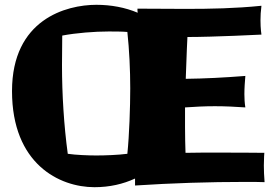

<svg xmlns="http://www.w3.org/2000/svg" viewBox="-20 -755 1143 799"><path d="M1080 -119C1080 -119 990 -120 892 -120C844 -120 794 -120 752 -119C751 -150 750 -187 750 -226V-308C792 -311 833 -313 874 -313C916 -313 959 -311 1001 -308C998 -327 997 -345 997 -363C997 -389 999 -414 1001 -439C912 -432 832 -428 753 -427C756 -524 760 -601 760 -601C870 -601 1068 -611 1068 -611C1068 -611 1064 -635 1064 -670C1064 -688 1065 -709 1068 -731C960 -720 856 -718 754 -718C686 -718 619 -719 552 -719C552 -714 552 -708 553 -702C501 -724 442 -735 381 -735C255 -735 30 -674 30 -376C30 -73 227 24 373 24C436 24 492 11 542 -12V17C696 7 849 2 1004 2C1029 2 1056 2 1081 3C1079 -22 1078 -46 1078 -66C1078 -97 1080 -119 1080 -119ZM510 -115C472 -110 417 -108 381 -108C348 -108 295 -110 262 -115C246 -233 238 -363 238 -484C238 -511 239 -578 239 -607C297 -618 374 -624 432 -624C451 -624 490 -624 510 -622C518 -548 522 -463 522 -388C522 -310 518 -193 510 -115Z"/></svg>

Font: Galindo
Style: Regular
Weight: 400
Designer: Astigmatic (AOETI)
Foundry: Astigmatic (AOETI)
Version: Version 1.000